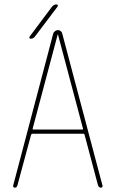

<svg xmlns="http://www.w3.org/2000/svg" viewBox="-20 -870 540 890"><path d="M122.1 -690.4Q118.2 -690.4 116.7 -693.8Q115.2 -697.3 117.2 -700.2L221.7 -839.8Q230.5 -849.6 242.2 -849.6Q246.1 -849.6 247.6 -846.2Q249 -842.8 247.1 -839.8L141.6 -700.2Q133.8 -690.4 122.1 -690.4ZM131.8 -275.4Q129.9 -270.5 134.8 -269.5H361.3Q367.2 -269.5 364.3 -275.4L249 -709Q249 -710 248 -710Q247.1 -710 247.1 -709ZM47.9 0Q44.9 0 42.5 -2.9Q40 -5.9 41 -9.8L226.6 -713.9Q228.5 -720.7 234.9 -725.6Q241.2 -730.5 248.5 -730.5Q255.9 -730.5 261.7 -725.6Q267.6 -720.7 268.6 -713.9L455.1 -9.8Q456.1 -5.9 454.1 -2.9Q452.1 0 448.2 0Q439.5 0 434.6 -9.8L372.1 -245.1Q371.1 -250 366.2 -250H129.9Q126 -250 124 -245.1L60.5 -9.8Q57.6 0 47.9 0Z"/></svg>

Font: Rounded-X Mgen+ 2m thin
Style: Regular
Weight: 100
Designer: [Source Han Sans]
Ryoko NISHIZUKA  (kana & ideographs); Paul D. Hunt (Latin, Greek & Cyrillic); Wenlong ZHANG  (bopomofo
Version: Version 1.059.20150602